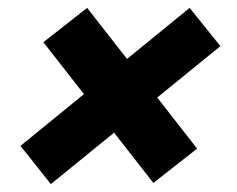

<svg xmlns="http://www.w3.org/2000/svg" viewBox="-20 -583 600 487"><path d="M109 -116 32 -213 461 -563 539 -466ZM369 -119 90 -476 201 -563 480 -206Z"/></svg>

Font: Roboto Serif 20pt Black
Style: Italic
Weight: 900
Italic angle: -10°
Version: Version 1.008